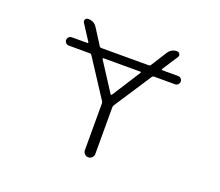

<svg xmlns="http://www.w3.org/2000/svg" viewBox="-121 -929 1241 1081"><g transform="rotate(20 500.0 -388.0)"><path d="M615.2 -569.3Q616.2 -571.3 615.2 -573.2Q614.3 -575.2 612.3 -575.2H391.6Q388.7 -575.2 387.7 -573.2Q386.7 -571.3 387.7 -569.3L498 -398.4Q499 -396.5 502 -396.5Q504.9 -396.5 505.9 -398.4ZM182.6 -575.2Q172.9 -575.2 165.5 -582.5Q158.2 -589.8 158.2 -600.1Q158.2 -610.4 165.5 -617.7Q172.9 -625 182.6 -625H276.4Q279.3 -625 280.3 -627Q281.2 -628.9 280.3 -630.9L219.7 -724.6Q212.9 -734.4 218.3 -744.1Q223.6 -753.9 235.4 -753.9Q270.5 -753.9 289.1 -724.6L348.6 -630.9Q352.5 -625 360.4 -625H643.6Q651.4 -625 655.3 -630.9L714.8 -724.6Q733.4 -753.9 767.6 -753.9Q778.3 -753.9 783.7 -744.1Q789.1 -734.4 783.2 -725.6L721.7 -630.9Q720.7 -628.9 721.7 -627Q722.7 -625 725.6 -625H819.3Q830.1 -625 837.4 -617.7Q844.7 -610.4 844.7 -600.1Q844.7 -589.8 837.4 -582.5Q830.1 -575.2 819.3 -575.2H694.3Q686.5 -575.2 682.6 -569.3L536.1 -345.7Q532.2 -339.8 532.2 -332V-52.7Q532.2 -40 522.9 -30.8Q513.7 -21.5 501 -21.5Q488.3 -21.5 479 -30.8Q469.7 -40 469.7 -52.7V-332Q469.7 -339.8 465.8 -345.7L320.3 -569.3Q316.4 -575.2 309.6 -575.2Z"/></g></svg>

Font: Rounded-X Mgen+ 2m light
Style: Regular
Weight: 200
Designer: [Source Han Sans]
Ryoko NISHIZUKA  (kana & ideographs); Paul D. Hunt (Latin, Greek & Cyrillic); Wenlong ZHANG  (bopomofo
Version: Version 1.059.20150602